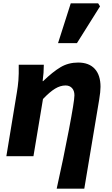

<svg xmlns="http://www.w3.org/2000/svg" viewBox="-20 -934 670 1148"><path d="M425 -364Q425 -392 410.5 -407.5Q396 -423 372 -423Q341 -423 309.5 -404Q278 -385 237 -342L180 0H18L81 -382Q87 -417 90 -453Q93 -489 92 -547H242Q242 -500 235 -449H238Q296 -505 342.5 -532.5Q389 -560 447 -560Q512 -560 546.5 -522.5Q581 -485 581 -415Q581 -386 573 -338L484 194H319Q359 15 392 -158Q425 -331 425 -364ZM403 -914H567L578 -896L440 -676H327Z"/></svg>

Font: Nebula Sans Bold
Style: Regular
Weight: 700
Italic angle: -9°
Designer: Paul D. Hunt for Adobe (as Source Sans)
Foundry: Nebula Entertainment & Broadcasting LLC
Version: Version 1.010